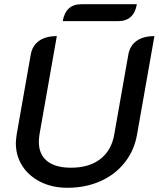

<svg xmlns="http://www.w3.org/2000/svg" viewBox="-20 -880 751 909"><path d="M55 -203Q55 -216 59 -244L126 -624Q134 -665 165.5 -687Q197 -709 249 -709L167 -244Q164 -225 164 -208Q164 -149 203 -117.5Q242 -86 316 -86Q402 -86 455 -127Q508 -168 521 -244L588 -624Q596 -665 627.5 -687Q659 -709 711 -709L629 -244Q616 -168 570.5 -110.5Q525 -53 455 -22Q385 9 299 9Q228 9 172.5 -18.5Q117 -46 86 -94Q55 -142 55 -203ZM365 -860H628Q614 -780 540 -780H277Q291 -860 365 -860Z"/></svg>

Font: K2D Medium
Style: Italic
Weight: 500
Italic angle: -10°
Designer: Katatrad Aksorn Co.,Ltd.
Foundry: Cadson Demak Co.,Ltd.
Version: Version 1.000; ttfautohint (v1.6)